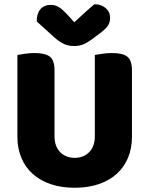

<svg xmlns="http://www.w3.org/2000/svg" viewBox="-20 -867 704 905"><path d="M332 18Q269 18 219 1Q169 -16 134 -47.5Q99 -79 80.5 -123.5Q62 -168 62 -222V-608Q74 -610 97 -613.5Q120 -617 143 -617Q193 -617 215 -600Q237 -583 237 -534V-225Q237 -177 263.5 -150Q290 -123 332 -123Q374 -123 400.5 -150Q427 -177 427 -225V-608Q439 -610 462 -613.5Q485 -617 508 -617Q558 -617 580 -600Q602 -583 602 -534V-222Q602 -168 583.5 -123.5Q565 -79 530 -47.5Q495 -16 445 1Q395 18 332 18ZM330 -762Q355 -785 379 -807Q403 -829 425 -847Q457 -847 478 -829Q499 -811 499 -783Q499 -762 489 -746.5Q479 -731 451 -710L423 -689Q394 -667 374 -658.5Q354 -650 330 -650Q300 -650 278 -661.5Q256 -673 236 -691L153 -766Q153 -803 170.5 -823.5Q188 -844 220 -844Q240 -844 257.5 -833.5Q275 -823 303 -792Z"/></svg>

Font: Baloo Chettan 2 ExtraBold
Style: Regular
Weight: 800
Designer: Maithili Shingre, Unnati Kotecha and Ek Type
Foundry: Ek Type
Version: Version 1.640;hotconv 1.0.111;makeotfexe 2.5.65597; ttfautoh